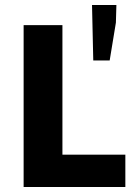

<svg xmlns="http://www.w3.org/2000/svg" viewBox="-20 -752 562 772"><path d="M75 0H484V-130H231V-651H75ZM355 -509H421L446 -661L448 -732H350Z"/></svg>

Font: DAIFUKU Sans
Style: Bold
Weight: 700
Designer: Original font ‘Source Han Sans JP’ : Paul D. Hunt
Foundry: Daifuku
Version: Version 1.000